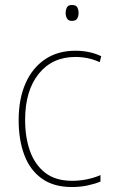

<svg xmlns="http://www.w3.org/2000/svg" viewBox="-20 -808 454 772"><path d="M269 -56Q195 -56 147.5 -90.5Q100 -125 77.5 -185.5Q55 -246 55 -325Q55 -410 82.5 -472.5Q110 -535 161 -569.5Q212 -604 283 -604Q341 -604 387 -582L381 -558Q357 -569 332.5 -574Q308 -579 283 -579Q190 -579 135.5 -511Q81 -443 81 -326Q81 -256 100.5 -201Q120 -146 161.5 -113.5Q203 -81 270 -81Q300 -81 329.5 -87Q359 -93 384 -104V-78Q363 -69 333 -62.5Q303 -56 269 -56ZM269 -788Q286 -788 291 -778Q296 -768 296 -756Q296 -743 290.5 -733.5Q285 -724 269 -724Q255 -724 249.5 -733.5Q244 -743 244 -756Q244 -768 249 -778Q254 -788 269 -788Z"/></svg>

Font: Noto Sans Malayalam UI SemiCondensed Thin
Style: Regular
Weight: 100
Width: 4
Designer: Jelle Bosma - Monotype Design Team
Foundry: Monotype Imaging Inc.
Version: Version 2.104; ttfautohint (v1.8.4.7-5d5b)